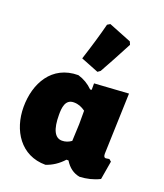

<svg xmlns="http://www.w3.org/2000/svg" viewBox="-144 -872 833 977"><g transform="rotate(20 273.0 -384.0)"><path d="M218 9C252 -2 283 -22 310 -52H321C341 -19 368 1 402 7C440 5 475 -3 509 -20L526 -120L514 -130L495 -127C487 -127 483 -134 483 -148L494 -477L309 -465V-430L301 -429C278 -452 251 -468 220 -477C77 -477 13 -357 13 -230C13 -104 84 9 218 9ZM305 -526 319 -536C346 -584 378 -643 414 -712L407 -728L284 -777L269 -768C254 -709 234 -641 209 -564ZM246 -339C271 -339 289 -331 309 -317V-244L305 -152C290 -141 273 -135 255 -135C216 -135 196 -175 196 -254C196 -290 199 -339 246 -339Z"/></g></svg>

Font: Luna Sans Black
Style: Regular
Weight: 900
Designer: Juan Pablo del Peral
Foundry: Huerta Tipografica
Version: Version 2.001; ttfautohint (v1.5)